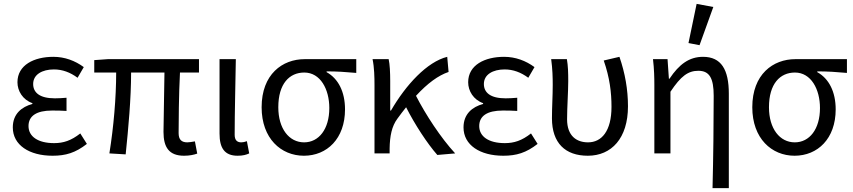

<svg xmlns="http://www.w3.org/2000/svg" viewBox="-20 -791 4399 990"><path d="M251 12C319 12 369 -3 428 -49L394 -103C347 -66 307 -53 259 -53C176 -53 127 -87 127 -141C127 -193 168 -221 248 -221C272 -221 295 -221 323 -219V-287C299 -285 282 -284 263 -284C184 -284 151 -314 151 -358C151 -407 198 -433 258 -433C302 -433 342 -418 380 -390L412 -445C367 -478 314 -498 255 -498C156 -498 70 -456 70 -367C70 -322 97 -277 147 -259V-255C92 -240 46 -204 46 -134C46 -43 131 12 251 12Z M929 12C958 12 980 7 997 1L985 -62C967 -59 955 -57 946 -57C916 -57 901 -71 901 -105C901 -151 902 -307 908 -417H1006V-486H536L466 -481V-417H579C579 -287 566 -137 544 0L628 5C642 -131 656 -282 656 -417H828C827 -311 823 -160 823 -111C823 -31 852 12 929 12Z M1205 12C1233 12 1250 7 1265 0L1253 -63C1242 -59 1233 -57 1224 -57C1203 -57 1190 -68 1190 -96C1190 -212 1194 -355 1196 -486H1112V-102C1112 -29 1137 12 1205 12Z M1547 12C1666 12 1759 -76 1759 -227C1759 -318 1724 -386 1664 -419V-423C1718 -423 1762 -420 1817 -415V-486H1551C1436 -486 1329 -408 1329 -238C1329 -77 1429 12 1547 12ZM1548 -57C1471 -57 1415 -127 1415 -238C1415 -359 1472 -417 1549 -417C1632 -417 1678 -331 1678 -234C1678 -125 1624 -57 1548 -57Z M1911 0H1989V-25C1990 -89 2000 -140 2029 -179C2044 -200 2059 -219 2074 -238C2119 -149 2183 -51 2235 8L2327 0C2253 -80 2174 -201 2125 -297C2185 -362 2240 -402 2293 -420L2286 -498C2182 -472 2073 -354 1996 -221H1992V-373C1992 -416 1990 -460 1984 -486H1901C1910 -443 1911 -391 1911 -353Z M2575 12C2643 12 2693 -3 2752 -49L2718 -103C2671 -66 2631 -53 2583 -53C2500 -53 2451 -87 2451 -141C2451 -193 2492 -221 2572 -221C2596 -221 2619 -221 2647 -219V-287C2623 -285 2606 -284 2587 -284C2508 -284 2475 -314 2475 -358C2475 -407 2522 -433 2582 -433C2626 -433 2666 -418 2704 -390L2736 -445C2691 -478 2638 -498 2579 -498C2480 -498 2394 -456 2394 -367C2394 -322 2421 -277 2471 -259V-255C2416 -240 2370 -204 2370 -134C2370 -43 2455 12 2575 12Z M3011 12C3133 12 3218 -78 3218 -243C3218 -329 3203 -414 3174 -498L3093 -479C3124 -390 3133 -314 3133 -240C3133 -115 3082 -57 3012 -57C2954 -57 2904 -89 2904 -176C2904 -236 2910 -318 2910 -373C2910 -416 2909 -452 2903 -486H2822C2829 -435 2830 -391 2830 -353C2830 -295 2826 -238 2826 -181C2826 -53 2895 12 3011 12Z M3654 179H3738V-308C3738 -432 3699 -498 3605 -498C3534 -498 3482 -460 3432 -385H3429L3422 -486H3347C3353 -435 3354 -391 3354 -353V0H3437V-318C3491 -399 3528 -426 3581 -426C3638 -426 3660 -388 3660 -297C3660 -158 3658 20 3654 179ZM3587 -558 3658 -755 3572 -771 3530 -569Z M4077 12C4196 12 4289 -76 4289 -227C4289 -318 4254 -386 4194 -419V-423C4248 -423 4292 -420 4347 -415V-486H4081C3966 -486 3859 -408 3859 -238C3859 -77 3959 12 4077 12ZM4078 -57C4001 -57 3945 -127 3945 -238C3945 -359 4002 -417 4079 -417C4162 -417 4208 -331 4208 -234C4208 -125 4154 -57 4078 -57Z"/></svg>

Font: DAIFUKU Sans
Style: Regular
Weight: 400
Designer: Original font ‘Source Han Sans JP’ : Paul D. Hunt
Foundry: Daifuku
Version: Version 1.000